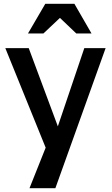

<svg xmlns="http://www.w3.org/2000/svg" viewBox="-20 -776 588 1009"><path d="M535 -523 271 213H135L220 0L8 -523H131L284 -112L423 -523ZM218 -756H371L461 -600H381L295 -682L208 -600H127Z"/></svg>

Font: Rising Sun SemiBold
Style: Regular
Weight: 600
Designer: Matt McInerney, Pablo Impallari, Rodrigo Fuenzalida (Raleway font), Stephen Hutchings (Greek), Cristiano Sobral (main ch
Foundry: The Rising Sun Project Authors
Version: Version 4.327; ttfautohint (v1.8.4.7-5d5b-dirty)